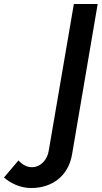

<svg xmlns="http://www.w3.org/2000/svg" viewBox="-205 -720 512 967"><path d="M-112 88 -185 174C-154 201 -105 227 -48 227C59 227 140 165 158 57L287 -700H167L41 36C34 87 -2 121 -41 122C-42 122 -44 122 -45 122C-72 122 -95 107 -112 88Z"/></svg>

Font: Jost Medium
Style: Italic
Weight: 500
Italic angle: -5°
Version: Version 3.710